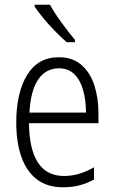

<svg xmlns="http://www.w3.org/2000/svg" viewBox="-20 -785 485 815"><path d="M230 -542Q288 -542 325.5 -509.5Q363 -477 380.5 -422.5Q398 -368 398 -303V-262H103Q104 -152 141 -95Q178 -38 252 -38Q316 -38 379 -75V-23Q350 -7 318 1.5Q286 10 248 10Q180 10 136 -24Q92 -58 70.5 -120Q49 -182 49 -264Q49 -391 95 -466.5Q141 -542 230 -542ZM230 -495Q175 -495 142.5 -448Q110 -401 105 -307H345Q345 -359 333 -402Q321 -445 295.5 -470Q270 -495 230 -495ZM192 -765Q212 -729 242 -688Q272 -647 298 -616V-606H263Q241 -625 215 -651.5Q189 -678 165.5 -706Q142 -734 127 -757V-765Z"/></svg>

Font: Noto Sans Sinhala UI Condensed Light
Style: Regular
Weight: 300
Width: 3
Designer: Jelle Bosma - Monotype Design Team
Foundry: Monotype Imaging Inc.
Version: Version 2.006; ttfautohint (v1.8.4.7-5d5b)